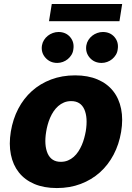

<svg xmlns="http://www.w3.org/2000/svg" viewBox="-20 -929 659 959"><path d="M34.1 -272Q44.4 -334.2 71.2 -385.7Q98 -437.1 139.4 -474.3Q180.8 -511.4 235.3 -532Q289.8 -552.6 355.1 -552.6Q419.4 -552.6 467.3 -532.1Q515.3 -511.7 544.9 -474.4Q574.6 -437.1 585 -385.1Q595.5 -333.1 584.9 -269.9Q574.6 -208.1 547.4 -156.4Q520.2 -104.8 478.9 -67.8Q437.5 -30.9 383.2 -10.3Q328.8 10.3 263.8 10.3Q199.6 10.3 151.6 -10.1Q103.7 -30.5 74.2 -67.8Q44.7 -105.1 34.3 -157.1Q23.8 -209.2 34.1 -272ZM218 -162.3Q236.9 -120.7 283.4 -120.7Q303.3 -120.7 319.4 -127.5Q335.6 -134.2 348.5 -145.8Q361.5 -157.3 371.4 -172.6Q381.4 -187.9 388.7 -204.9Q396 -221.9 400.7 -239.5Q405.5 -257.1 408.4 -273.4Q419.4 -341.3 401.3 -382.5Q382.8 -424 335.6 -424Q316.1 -424 299.9 -417.3Q283.7 -410.5 270.6 -399Q257.5 -387.4 247.3 -372.2Q237.2 -356.9 229.9 -339.8Q222.7 -322.8 217.9 -305Q213.1 -287.3 210.6 -271Q199.6 -204.5 218 -162.3ZM224.8 -823.2 238.6 -909.1H590.2L576.7 -823.2ZM411.2 -702.4Q413.7 -717 421.5 -729.2Q429.3 -741.5 440.5 -750.4Q451.7 -759.2 465.6 -764.2Q479.4 -769.2 493.6 -769.2Q530.5 -769.2 552.2 -743.6Q573.9 -717.7 567.8 -681.8Q566.1 -667.3 558.6 -655Q551.1 -642.8 540.1 -633.7Q529.1 -624.6 515.4 -619.7Q501.8 -614.7 487.6 -614.7Q451 -614.7 428.3 -640.6Q405.5 -666.9 411.2 -702.4ZM189.6 -702.4Q192.1 -717 199.9 -729.2Q207.7 -741.5 218.9 -750.4Q230.1 -759.2 244 -764.2Q257.8 -769.2 272 -769.2Q308.9 -769.2 330.6 -743.6Q352.3 -717.7 346.2 -681.8Q344.5 -667.3 337 -655Q329.5 -642.8 318.5 -633.7Q307.5 -624.6 293.9 -619.7Q280.2 -614.7 266 -614.7Q229.8 -614.7 206.7 -641Q183.9 -666.9 189.6 -702.4Z"/></svg>

Font: Inter P Extra Bold
Style: Italic
Weight: 800
Italic angle: 9.39999°
Designer: Rasmus Andersson
Foundry: rsms
Version: Version 3.018;git-588b23468